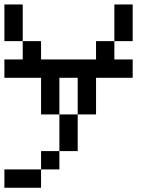

<svg xmlns="http://www.w3.org/2000/svg" viewBox="-20 -687 707 873"><path d="M0 166.7V83.3H166.7V166.7ZM0 -333.3V-416.7H83.3V-500H166.7V-416.7H416.7V-500H500V-416.7H583.3V-333.3H416.7V-166.7H333.3V-333.3H250V-166.7H166.7V-333.3ZM0 -500V-666.7H83.3V-500ZM166.7 83.3V0H250V83.3ZM333.3 -166.7V0H250V-166.7ZM500 -500V-666.7H583.3V-500Z"/></svg>

Font: Galmuri11 Regular
Style: Regular
Weight: 400
Designer: Minseo Lee (Quiple)
Version: Version 2.356;hotconv 1.1.0;makeotfexe 2.6.0 DEVELOPMENT